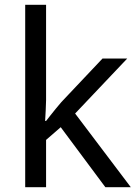

<svg xmlns="http://www.w3.org/2000/svg" viewBox="-20 -780 574 800"><path d="M172 -363Q172 -347 170.5 -321Q169 -295 168 -276H172Q178 -284 190 -299Q202 -314 214.5 -329.5Q227 -345 236 -355L407 -536H510L293 -307L525 0H419L233 -250L172 -197V0H85V-760H172Z"/></svg>

Font: hexuoriya05
Style: Book
Weight: 400
Designer: Jelle Bosma - Monotype Design Team
Foundry: Monotype Imaging Inc.
Version: Version 2.003